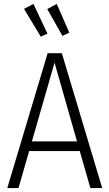

<svg xmlns="http://www.w3.org/2000/svg" viewBox="-20 -955 556 975"><path d="M385 -188H128L74 0H17L222 -685H294L499 0H439ZM371 -237 257 -637 142 -237ZM221 -784 187 -769 102 -910 150 -935ZM332 -789 297 -773 220 -909 268 -935Z"/></svg>

Font: Fira Sans Condensed Light
Style: Regular
Weight: 300
Width: 3
Designer: bBox Type GmbH & Carrois Corporate GbR & Edenspiekermann AG
Foundry: bBox Type GmbH & Carrois Corporate GbR & Edenspiekermann AG
Version: Version 4.301